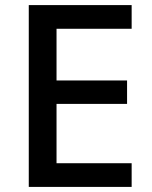

<svg xmlns="http://www.w3.org/2000/svg" viewBox="-20 -734 595 754"><path d="M497 0H93V-714H497V-621H202V-418H479V-326H202V-93H497Z"/></svg>

Font: Noto Sans Thai Looped Medium
Style: Regular
Weight: 500
Designer: Sasikarn Vongin, Ben Mitchell
Foundry: The Fontpad Ltd
Version: Version 1.001; ttfautohint (v1.8.4.7-5d5b)